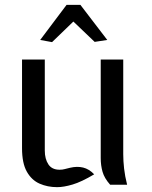

<svg xmlns="http://www.w3.org/2000/svg" viewBox="-20 -763 627 793"><path d="M216 10Q176.5 10 143.5 -4.5Q110.5 -19 90.8 -54Q71 -89 71 -151V-517H165V-141Q165 -106.5 179.8 -84.2Q194.5 -62 226 -62Q238 -62 246.8 -64.5Q255.5 -67 269 -70Q298.5 -77 323.2 -71Q348 -65 369 -43Q316 -11.5 279.5 -0.8Q243 10 216 10ZM435 0Q411 -27 403.5 -53.5Q396 -80 396 -110V-517H489V-126Q489 -98.5 492.5 -67Q496 -35.5 505 0ZM195 -589 146 -598 255 -743H312L423 -598L371 -590L283 -674Z"/></svg>

Font: Expletus Sans
Style: Regular
Weight: 400
Designer: Jasper de Waard
Foundry: Designtown
Version: Version 7.500